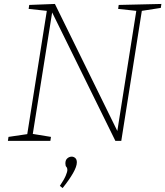

<svg xmlns="http://www.w3.org/2000/svg" viewBox="-20 -713 837 972"><path d="M581 -688 797 -693 794 -673 698 -658 594 0H564L244 -650L146 -35L238 -20L235 0H20L23 -20L118 -34L217 -658L125 -668L128 -688L258 -693L574 -50L670 -658L578 -668ZM297 239 283 228Q304 197 312.5 177Q321 157 321 147Q321 137 316 132Q311 127 311 114Q311 97 321 88.5Q331 80 343 80Q353 80 361 87Q369 94 369 109Q369 130 349.5 164Q330 198 297 239Z"/></svg>

Font: Bitter ExtraLight
Style: Italic
Weight: 200
Italic angle: -9°
Designer: Sol Matas, and Bitter project Authors
Foundry: Sol Matas
Version: Version 2.001